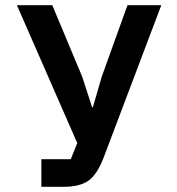

<svg xmlns="http://www.w3.org/2000/svg" viewBox="-20 -718 680 738"><path d="M139 -106H252L277 -168L45 -698H181L296 -423L334 -306H337L371 -423L470 -698H600L379 -114Q354 -48 320.5 -24Q287 0 226 0H139Z"/></svg>

Font: Writer SemiBold
Style: Regular
Weight: 600
Monospace: yes
Designer: Mike Abbink, Paul van der Laan, Pieter van Rosmalen
Foundry: Bold Monday
Version: Version 2.001 2020